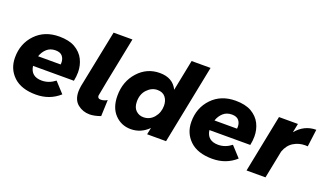

<svg xmlns="http://www.w3.org/2000/svg" viewBox="-71 -1214 2885 1695"><g transform="rotate(20 1371.0 -366.5)"><path d="M308 7Q170 7 97 -62.5Q24 -132 24 -239Q24 -370 108.5 -458Q193 -546 330 -546Q419.5 -546 477.5 -514Q537.5 -479 564.8 -424Q592 -369 592 -305Q592 -266 583 -223H199Q212 -127 315 -127Q381 -127 439 -172L528 -75Q437 7 308 7ZM424 -318 425 -336Q425 -371 405 -395.5Q385 -420 340 -420Q291 -420 259 -391.2Q227 -362.5 212 -318Z M814 9Q749 9 701 -30Q653 -69 653 -148Q653 -169 658 -201L767 -742H944Q832 -185 832 -174Q832 -147 862 -147Q893 -147 922 -165L916 -12Q857 9 814 9Z M1199 7Q1110 7 1049.5 -56Q989 -119 989 -231Q989 -365 1071 -456Q1153 -547 1274 -547Q1396 -547 1442 -451L1500 -742H1678L1530 0H1352L1365 -64Q1294 7 1199 7ZM1268 -130Q1328 -130 1367 -176.5Q1406 -223 1406 -287Q1406 -335 1380.5 -367Q1355 -399 1305 -399Q1252 -399 1210 -355.5Q1168 -312 1168 -242Q1168 -186 1197.5 -158Q1227 -130 1268 -130Z M1965 7Q1827 7 1754 -62.5Q1681 -132 1681 -239Q1681 -370 1765.5 -458Q1850 -546 1987 -546Q2076.5 -546 2134.5 -514Q2194.5 -479 2221.8 -424Q2249 -369 2249 -305Q2249 -266 2240 -223H1856Q1869 -127 1972 -127Q2038 -127 2096 -172L2185 -75Q2094 7 1965 7ZM2081 -318 2082 -336Q2082 -371 2062 -395.5Q2042 -420 1997 -420Q1948 -420 1916 -391.2Q1884 -362.5 1869 -318Z M2464 0H2286L2394 -541H2572L2555 -457Q2630 -548 2742 -548L2721 -385L2696 -386Q2639 -386 2589.5 -356.5Q2540 -327 2516 -261Z"/></g></svg>

Font: Argentum Novus
Style: Bold Italic
Weight: 700
Designer: Julieta Ulanovsky (font) & Cristiano Sobral (main changes)
Foundry: Julieta Ulanovsky (font) & Cristiano Sobral (main changes)
Version: Version 3.00;November 27, 2020;FontCreator 13.0.0.2655 64-bi